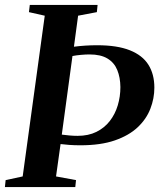

<svg xmlns="http://www.w3.org/2000/svg" viewBox="-32 -763 650 783"><path d="M-12 0 -9 -28.5 60.5 -43.5 150.5 -699 86 -713.5 89.5 -743H366L363 -713.5L286.5 -699L269.5 -572.5Q293 -575.5 316.2 -577Q339.5 -578.5 364.5 -578.5Q446 -578.5 497.5 -558Q549 -537.5 573.2 -499Q597.5 -460.5 597.5 -405.5Q597.5 -361.5 581.2 -319.5Q565 -277.5 529.5 -244Q494 -210.5 436.5 -190.5Q379 -170.5 296 -170.5Q271.5 -170.5 250.8 -172Q230 -173.5 215 -175.5L196.5 -43.5L278 -28.5L275 0ZM263.5 -534.5 220 -214Q235 -212 251.8 -210.5Q268.5 -209 284.5 -209Q328.5 -209 361.2 -225.2Q394 -241.5 415.8 -269.5Q437.5 -297.5 448.2 -333.2Q459 -369 459 -408Q458.5 -447.5 446.2 -477.5Q434 -507.5 406.5 -524.2Q379 -541 333 -541Q317 -541 297.8 -539.2Q278.5 -537.5 263.5 -534.5Z"/></svg>

Font: Merriweather 96pt SemiBold
Style: Italic
Weight: 600
Italic angle: -7.8°
Version: Version 2.101